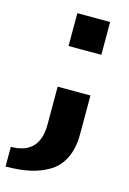

<svg xmlns="http://www.w3.org/2000/svg" viewBox="-114 -542 569 848"><g transform="rotate(15 170.5 -118.0)"><path d="M131 23V-150H281V27Q281 91 259 136.5Q237 182 196.5 206Q156 230 108.5 240Q61 250 0 250V160Q131 160 131 23ZM281 -336H131V-486H281Z"/></g></svg>

Font: Aneo
Style: Bold
Weight: 700
Designer: Anastasios Pappas
Foundry: Anastasios Pappas
Version: Version 1.000